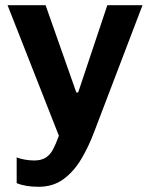

<svg xmlns="http://www.w3.org/2000/svg" viewBox="-20 -531 576 737"><path d="M128 186Q103 186 82 182.5Q61 179 44 172V73Q55 78 74 81.5Q93 85 111 85Q138 85 155 74.5Q172 64 183.5 42.5Q195 21 206 -10L9 -511H155L273 -176H280L392 -511H527L342 -26Q320 33 291 81Q262 129 222.5 157.5Q183 186 128 186Z"/></svg>

Font: Chivo Medium SemiBold
Style: Regular
Weight: 600
Version: Version 2.002